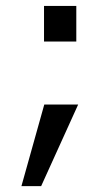

<svg xmlns="http://www.w3.org/2000/svg" viewBox="-20 -486 364 656"><path d="M130.4 -344.2V-465.8H240.7V-344.2ZM53.2 149.9 131.3 -128.9H247.1L120.6 149.9Z"/></svg>

Font: HK Grotesk SemiBold Legacy
Style: Regular
Weight: 600
Designer: Alfredo Marco Pradil
Foundry: Hanken Design Co.
Version: Version 2.022;PS 002.022;hotconv 1.0.88;makeotf.lib2.5.64775